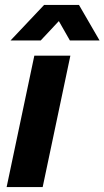

<svg xmlns="http://www.w3.org/2000/svg" viewBox="-20 -763 426 783"><path d="M7 0H154L267 -536H120ZM23 -598H146L220 -677L265 -598H386L302 -743H160Z"/></svg>

Font: Mona Sans
Style: Bold Italic
Weight: 700
Italic angle: -11.7°
Designer: Deni Anggara
Foundry: GitHub
Version: Version 2.000;Glyphs 3.2.3 (3260)